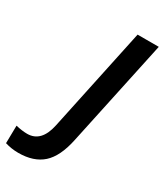

<svg xmlns="http://www.w3.org/2000/svg" viewBox="-378 -799 929 1091"><g transform="rotate(30 87.0 -253.5)"><path d="M-152 194 -150 78Q-108 88 -75 88Q17 88 43 -35L187 -714H326L177 -16Q152 103 94 155Q36 207 -65 207Q-109 207 -152 194Z"/></g></svg>

Font: Noto Sans Display
Style: Bold Italic
Weight: 700
Italic angle: -12°
Designer: Monotype Design team
Foundry: Monotype Imaging Inc.
Version: Version 1.000